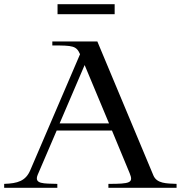

<svg xmlns="http://www.w3.org/2000/svg" viewBox="-68 -901 867 921"><path d="M482 -881V-833H208V-881ZM-48 0H207V-19C141 -21 94 -17 113 -63L204 -275H469L554 -70C573 -24 557 -19 452 -19V0H779V-19C731 -21 685 -20 668 -59L399 -702H183V-683C283 -683 298 -681 316 -641L77 -84C55 -33 17 -21 -48 -19ZM218 -309 338 -589 455 -309Z"/></svg>

Font: Ortica Linear
Style: Regular
Weight: 400
Designer: Benedetta Bovani
Foundry: Collletttivo
Version: Version 2.000;Glyphs 3.1.2 (3151)